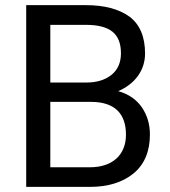

<svg xmlns="http://www.w3.org/2000/svg" viewBox="-20 -731 663 751"><path d="M331.5 0C402.3 0 459.5 -17.6 502.4 -52.7C544.9 -87.9 566.4 -138.7 566.4 -205.1C566.4 -245.1 555.7 -280.8 534.7 -311.5C513.2 -342.3 482.4 -363.3 442.4 -374.5C507.3 -402.3 547.4 -455.6 547.4 -521.5C547.4 -587.4 526.9 -635.7 486.3 -666C445.3 -695.8 388.2 -710.9 315.4 -710.9H82.5V0ZM315.4 -633.8C408.7 -633.8 453.1 -600.6 453.1 -522.5C453.1 -486.8 440.9 -458.5 416.5 -438.5C391.6 -418.5 358.9 -408.2 318.4 -408.2H176.8V-633.8ZM472.7 -204.1C472.7 -126 420.9 -76.7 331.5 -76.7H176.8V-332.5H335.9C431.6 -332.5 472.7 -283.7 472.7 -204.1Z"/></svg>

Font: Vazirmatn
Style: Regular
Weight: 400
Designer: Saber Rastikerdar
Foundry: Saber Rastikerdar
Version: Version 33.003